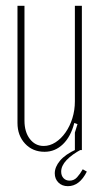

<svg xmlns="http://www.w3.org/2000/svg" viewBox="-20 -515 346 659"><path d="M235 -93Q223 -46 196 -20Q169 6 133 6Q92 6 66 -22Q40 -50 40 -93V-495H64V-101Q64 -62 82.5 -38Q101 -14 130 -14Q151 -14 170.5 -26.5Q190 -39 205 -60.5Q220 -82 228.5 -109.5Q237 -137 237 -167V-495H261V0H237V-60L246 -89ZM278 74Q253 124 213 124Q193 124 180.5 111.5Q168 99 168 80Q168 58 186 36.5Q204 15 241 -2H259Q227 15 208.5 34.5Q190 54 190 74Q190 88 198 96.5Q206 105 219 105Q234 105 244.5 93.5Q255 82 264 66Z"/></svg>

Font: Moniqa Thin Paragraph
Style: Regular
Weight: 100
Designer: Rajesh Rajput
Foundry: Rajesh Rajput
Version: Version 1.000